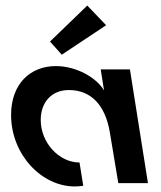

<svg xmlns="http://www.w3.org/2000/svg" viewBox="-20 -661 582 693"><path d="M376.5 -183 407 0H514L449 -410.5H343.5L355.5 -334.5C329.5 -379.5 257 -422.5 181.5 -422.5C91 -422.5 20 -360 20 -246C20 -104.5 129 12 250 12C260.5 12 270.5 11 280.5 9.5L267 -74.5C193 -74.5 127 -146 127 -228C127 -290.5 165 -336 228.5 -336C308.5 -336 360 -282 376.5 -183ZM160.5 -511 203 -463.5 363 -570 295 -641Z"/></svg>

Font: Font.Observer
Style: Regular
Weight: 500
Italic angle: 9°
Version: Version 1.001;FEAKit 1.0